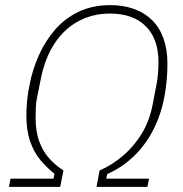

<svg xmlns="http://www.w3.org/2000/svg" viewBox="-20 -730 714 750"><path d="M15 0 21 -32H189L193 -51Q164 -74 138.5 -104Q113 -134 98 -177Q83 -220 83 -279Q83 -308 86 -338.5Q89 -369 96 -401Q107 -459 132 -514.5Q157 -570 195 -614Q233 -658 287 -684Q341 -710 411 -710Q462 -710 503.5 -695Q545 -680 574 -651.5Q603 -623 618.5 -580Q634 -537 634 -482Q634 -448 631 -415.5Q628 -383 622 -351Q608 -279 577.5 -220.5Q547 -162 502 -119Q457 -76 399 -50L395 -32H562L556 0H357L369 -64Q419 -86 461.5 -122.5Q504 -159 534 -208.5Q564 -258 576 -320L590 -393Q595 -416 597 -440Q599 -464 599 -488Q599 -578 549.5 -627.5Q500 -677 409 -677Q342 -677 286 -647Q230 -617 192 -558.5Q154 -500 138 -415L124 -345Q121 -331 120 -310.5Q119 -290 119 -271Q119 -216 133.5 -177Q148 -138 172.5 -111Q197 -84 228 -64L215 0Z"/></svg>

Font: IBM Plex Sans ExtraLight
Style: Italic
Weight: 250
Italic angle: -11.31°
Designer: Mike Abbink, Paul van der Laan, Pieter van Rosmalen
Foundry: Bold Monday
Version: Version 3.201